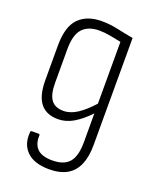

<svg xmlns="http://www.w3.org/2000/svg" viewBox="-130 -566 672 835"><g transform="rotate(20 206.0 -149.0)"><path d="M198 193Q128 192 95 158.5Q62 125 67 70Q67 65 69 64Q71 63 74 63H105Q107 63 108.5 64Q110 65 110 69Q108 109 129.5 130.5Q151 152 199 152Q253 152 277.5 123.5Q302 95 302 30V-27Q302 -46 302 -64.5Q302 -83 302 -102V-103Q267 -66 232.5 -45.5Q198 -25 161 -25Q107 -25 79.5 -59.5Q52 -94 52 -166V-326Q52 -414 90 -452.5Q128 -491 196 -491Q234 -491 270 -483Q306 -475 346 -468V28Q346 82 330 119Q314 156 281.5 174.5Q249 193 198 193ZM171 -67Q203 -67 235 -88Q267 -109 302 -148V-434Q277 -439 251 -444Q225 -449 200 -449Q149 -449 122.5 -420.5Q96 -392 96 -325V-169Q96 -116 114 -91.5Q132 -67 171 -67Z"/></g></svg>

Font: Sofia Sans Condensed Light
Style: Regular
Weight: 300
Designer: Botio Nikoltchev, Ani Petrova
Foundry: lettersoup
Version: Version 4.101